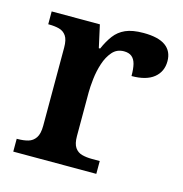

<svg xmlns="http://www.w3.org/2000/svg" viewBox="-87 -627 676 708"><g transform="rotate(15 251.5 -273.5)"><path d="M25 0V-49H28Q51 -49 68.5 -54Q86 -59 96.5 -74.5Q107 -90 107 -121V-419Q107 -449 97 -463.5Q87 -478 70 -482.5Q53 -487 31 -487H28V-536H212L231 -450H236Q249 -480 265.5 -502Q282 -524 308 -535.5Q334 -547 376 -547Q433 -547 460.5 -527Q488 -507 488 -469Q488 -429 459 -405.5Q430 -382 374 -382Q374 -410 369.5 -427.5Q365 -445 354 -454Q343 -463 324 -463Q297 -463 280 -443.5Q263 -424 253.5 -395Q244 -366 240.5 -335Q237 -304 237 -283V-116Q237 -87 247 -72.5Q257 -58 274 -53.5Q291 -49 311 -49H342V0Z"/></g></svg>

Font: Noto Serif Armenian SemiBold
Style: Regular
Weight: 600
Version: Version 2.007